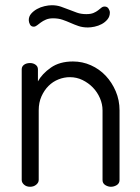

<svg xmlns="http://www.w3.org/2000/svg" viewBox="-20 -714 536 734"><path d="M183 -644Q167 -644 155.5 -639Q144 -634 136 -628Q128 -622 121.5 -617Q115 -612 109 -612Q99 -612 94.5 -620.5Q90 -629 90 -637Q90 -651 99 -661.5Q108 -672 121.5 -679.5Q135 -687 150.5 -690.5Q166 -694 178 -694Q197 -694 213 -688.5Q229 -683 244 -677Q259 -671 274.5 -665.5Q290 -660 310 -660Q327 -660 337.5 -664.5Q348 -669 355 -674.5Q362 -680 367.5 -684.5Q373 -689 380 -689Q390 -689 395 -681Q400 -673 400 -666Q400 -651 391 -640Q382 -629 369 -622Q356 -615 341.5 -612Q327 -609 316 -609Q296 -609 280 -614.5Q264 -620 249.5 -626.5Q235 -633 219 -638.5Q203 -644 183 -644ZM128 -26Q128 -16 118.5 -8Q109 0 95 0Q81 0 72 -8Q63 -16 63 -26V-449Q63 -460 72 -466.5Q81 -473 95 -473Q107 -473 116 -466.5Q125 -460 125 -449V-403Q141 -432 174.5 -455.5Q208 -479 259 -479Q295 -479 327.5 -464.5Q360 -450 384 -424.5Q408 -399 422.5 -365Q437 -331 437 -292V-26Q437 -13 426.5 -6.5Q416 0 404 0Q393 0 382.5 -6.5Q372 -13 372 -26V-292Q372 -316 362 -339Q352 -362 335 -379.5Q318 -397 295.5 -408Q273 -419 247 -419Q225 -419 203.5 -410.5Q182 -402 165.5 -385.5Q149 -369 138.5 -345.5Q128 -322 128 -292Z"/></svg>

Font: AkaAcidDosis
Style: Regular
Weight: 400
Designer: Edgar Tolentino, Pablo Impallari, Igino Marini, Aka-Acid
Foundry: Edgar Tolentino, Pablo Impallari, Igino Marini, Cyberella
Version: Version 1.007